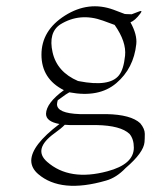

<svg xmlns="http://www.w3.org/2000/svg" viewBox="-20 -365 484 615"><path d="M187.5 34.7Q176.3 46.4 154.3 62Q84.5 112.8 130.9 153.3Q202.6 216.3 324.2 183.6Q408.7 161.1 408.7 107.9Q408.7 80.6 395 64Q366.7 37.1 289.6 35.6H204.1Q195.3 35.2 187.5 34.7ZM80.1 149.9Q80.1 100.6 170.4 32.2Q127.4 24.4 127.4 -0.5Q128.4 -35.2 184.6 -76.2Q112.8 -112.3 112.8 -189.9Q112.8 -267.6 188.2 -315.2Q263.7 -362.8 343.3 -334L379.4 -320.3Q380.4 -320.3 385.7 -319.8Q391.1 -319.3 401.9 -319.3L426.3 -328.6Q438 -333 429.2 -321.3Q412.6 -299.3 397.9 -293.5Q419.9 -253.9 416.5 -223.6Q408.2 -146 352.5 -98.6Q296.9 -51.3 202.1 -69.3Q201.2 -69.3 190.9 -62.5Q180.7 -55.7 165 -43.9Q163.1 -38.1 162.6 -31.2Q162.6 -2 235.4 0.5H320.8Q399.4 2 429.2 29.8Q443.8 47.4 443.8 63.7Q443.8 80.1 442.9 90.3Q439.9 124 382.3 173.3Q353 204.1 319.8 213.4Q175.3 255.4 102.1 192.4Q80.6 173.8 80.1 149.9ZM347.2 -285.2 310.1 -298.8Q235.8 -325.7 172.9 -286.6Q134.3 -260.7 148.4 -197.5Q162.6 -134.3 230 -105.5Q230 -105.5 230.5 -105.5Q231.4 -105 232.9 -105Q330.6 -85.9 360.8 -123.5Q376 -142.1 380.6 -186.5Q385.3 -231 347.2 -285.2Z"/></svg>

Font: ML-NILA03
Style: Regular
Weight: 400
Designer: CLT@C-DIT
Version: Version ML-NILA03 1.0